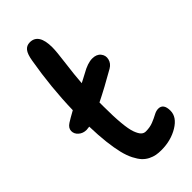

<svg xmlns="http://www.w3.org/2000/svg" viewBox="-258 -811 874 874"><g transform="rotate(-45 178.5 -374.5)"><path d="M214.8 11.2Q196.8 11.2 182.1 8.5Q167.5 5.9 151.1 -2.2Q134.8 -10.3 122.3 -23.7Q109.9 -37.1 97.9 -60.5Q85.9 -84 78.1 -116Q70.3 -147.9 64.9 -193.8Q59.6 -239.7 58.1 -296.9Q44.4 -294.9 39.1 -294.9Q16.6 -294.9 1 -308.6Q-14.6 -322.3 -14.2 -341.1Q-13.7 -359.9 6.8 -373Q21 -382.3 58.1 -402.8Q61.5 -545.9 86.9 -692.9Q92.8 -729 105 -744.4Q117.2 -759.8 138.2 -759.8Q194.8 -759.8 194.8 -670.9Q194.8 -644.5 186 -577.6Q177.2 -510.7 173.8 -460.9Q179.7 -463.9 193.6 -471.2Q207.5 -478.5 215.8 -482.9Q257.3 -506.8 287.1 -506.8Q314.5 -506.8 328.1 -490Q341.8 -473.1 336.4 -451.7Q331.1 -430.2 310.1 -418Q231.4 -372.6 168.9 -341.8V-316.9Q168.9 -251.5 173.1 -206.8Q177.2 -162.1 185.5 -139.6Q193.8 -117.2 203.1 -108.2Q212.4 -99.1 225.1 -99.1Q251.5 -99.1 272.2 -107.4Q293 -115.7 308.6 -124.3Q324.2 -132.8 337.9 -132.8Q371.1 -132.8 371.1 -86.9Q371.1 -45.9 323.7 -17.3Q276.4 11.2 214.8 11.2Z"/></g></svg>

Font: Shantell Sans Irregular
Style: Regular
Weight: 500
Designer: Stephen Nixon, Anya Danilova, Shantell Martin
Foundry: Arrow Type
Version: Version 1.006;[9816181b4]